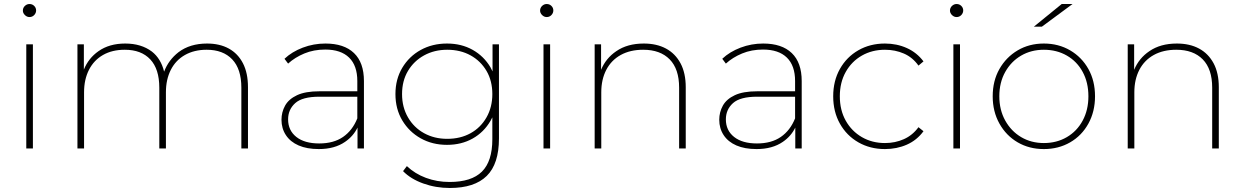

<svg xmlns="http://www.w3.org/2000/svg" viewBox="-20 -740 6200 957"><path d="M111 0V-519H144V0ZM127 -655Q114 -655 104 -665Q94 -675 94 -687Q94 -701 104 -710.5Q114 -720 127 -720Q141 -720 150.5 -710.5Q160 -701 160 -688Q160 -675 150.5 -665Q141 -655 127 -655Z M366 0V-519H398V-393Q421 -450 471 -485Q525 -523 604 -523Q684 -523 737 -483Q782 -448 798 -383Q820 -441 870 -480Q927 -523 1012 -523Q1075 -523 1120.5 -498Q1166 -473 1191 -424.5Q1216 -376 1216 -305V0H1183V-303Q1183 -396 1137.5 -444Q1092 -492 1010 -492Q948 -492 902 -466Q856 -440 831.5 -392Q807 -344 807 -280V0H774V-303Q774 -396 729 -444Q684 -492 602 -492Q539 -492 493.5 -466Q448 -440 423.5 -392Q399 -344 399 -280V0Z M1762 0V-104Q1741 -61 1700 -33Q1648 3 1569 3Q1510 3 1468.5 -15Q1427 -33 1405 -66.5Q1383 -100 1383 -143Q1383 -181 1401 -213.5Q1419 -246 1460.5 -265.5Q1502 -285 1572 -285H1761V-336Q1761 -413 1720 -453Q1679 -493 1601 -493Q1544 -493 1497 -473.5Q1450 -454 1416 -423L1398 -447Q1435 -482 1489 -502.5Q1543 -523 1602 -523Q1695 -523 1744.5 -475.5Q1794 -428 1794 -336V0ZM1761 -258H1572Q1487 -258 1451.5 -226Q1416 -194 1416 -145Q1416 -90 1457 -57.5Q1498 -25 1571 -25Q1643 -25 1690 -57.5Q1737 -90 1761 -150Z M2222 197Q2152 197 2089.5 174.5Q2027 152 1989 113L2008 88Q2048 126 2103 146.5Q2158 167 2221 167Q2330 167 2382 115.5Q2434 64 2434 -46V-155Q2430 -146 2425 -138Q2392 -81 2336 -49.5Q2280 -18 2208 -18Q2135 -18 2077 -50.5Q2019 -83 1985 -140Q1951 -197 1951 -271Q1951 -345 1985 -402Q2019 -459 2077 -491Q2135 -523 2208 -523Q2280 -523 2336 -491.5Q2392 -460 2425 -404Q2430 -394 2435 -384V-519H2467V-50Q2467 77 2406 137Q2345 197 2222 197ZM2209 -48Q2275 -48 2325.5 -76Q2376 -104 2405 -155Q2434 -206 2434 -271Q2434 -337 2405 -386.5Q2376 -436 2325.5 -464Q2275 -492 2209 -492Q2145 -492 2094 -464Q2043 -436 2013.5 -386.5Q1984 -337 1984 -271Q1984 -206 2013.5 -155Q2043 -104 2094 -76Q2145 -48 2209 -48Z M2689 0V-519H2722V0ZM2705 -655Q2692 -655 2682 -665Q2672 -675 2672 -687Q2672 -701 2682 -710.5Q2692 -720 2705 -720Q2719 -720 2728.5 -710.5Q2738 -701 2738 -688Q2738 -675 2728.5 -665Q2719 -655 2705 -655Z M2944 0V-519H2976V-392Q3000 -450 3052 -485Q3107 -523 3189 -523Q3253 -523 3299.5 -498Q3346 -473 3372 -424.5Q3398 -376 3398 -305V0H3365V-303Q3365 -396 3318 -444Q3271 -492 3186 -492Q3121 -492 3074 -466Q3027 -440 3002 -392Q2977 -344 2977 -280V0Z M3944 0V-104Q3923 -61 3882 -33Q3830 3 3751 3Q3692 3 3650.5 -15Q3609 -33 3587 -66.5Q3565 -100 3565 -143Q3565 -181 3583 -213.5Q3601 -246 3642.5 -265.5Q3684 -285 3754 -285H3943V-336Q3943 -413 3902 -453Q3861 -493 3783 -493Q3726 -493 3679 -473.5Q3632 -454 3598 -423L3580 -447Q3617 -482 3671 -502.5Q3725 -523 3784 -523Q3877 -523 3926.5 -475.5Q3976 -428 3976 -336V0ZM3943 -258H3754Q3669 -258 3633.5 -226Q3598 -194 3598 -145Q3598 -90 3639 -57.5Q3680 -25 3753 -25Q3825 -25 3872 -57.5Q3919 -90 3943 -150Z M4391 3Q4317 3 4258.5 -30.5Q4200 -64 4166.5 -123.5Q4133 -183 4133 -260Q4133 -337 4166.5 -396.5Q4200 -456 4258.5 -489.5Q4317 -523 4391 -523Q4450 -523 4500 -500.5Q4550 -478 4583 -434L4558 -413Q4529 -454 4485.5 -473Q4442 -492 4391 -492Q4327 -492 4276 -463Q4225 -434 4195.5 -381.5Q4166 -329 4166 -260Q4166 -191 4195.5 -138.5Q4225 -86 4276 -56.5Q4327 -27 4391 -27Q4442 -27 4485.5 -46.5Q4529 -66 4558 -106L4583 -86Q4550 -41 4500 -19Q4450 3 4391 3Z M4732 0V-519H4765V0ZM4748 -655Q4735 -655 4725 -665Q4715 -675 4715 -687Q4715 -701 4725 -710.5Q4735 -720 4748 -720Q4762 -720 4771.5 -710.5Q4781 -701 4781 -688Q4781 -675 4771.5 -665Q4762 -655 4748 -655Z M5183 3Q5110 3 5052.5 -30.5Q4995 -64 4961.5 -124Q4928 -184 4928 -260Q4928 -337 4961.5 -396Q4995 -455 5052.5 -489Q5110 -523 5183 -523Q5256 -523 5314 -489Q5372 -455 5405 -396Q5438 -337 5438 -260Q5438 -184 5405 -124Q5372 -64 5314 -30.5Q5256 3 5183 3ZM5183 -27Q5247 -27 5297.5 -56.5Q5348 -86 5376.5 -139Q5405 -192 5405 -260Q5405 -329 5376.5 -381.5Q5348 -434 5297.5 -463Q5247 -492 5183 -492Q5120 -492 5070 -463Q5020 -434 4990.5 -381.5Q4961 -329 4961 -260Q4961 -192 4990.5 -139Q5020 -86 5070 -56.5Q5120 -27 5183 -27ZM5133 -607 5272 -720H5326L5173 -607Z M5601 0V-519H5633V-392Q5657 -450 5709 -485Q5764 -523 5846 -523Q5910 -523 5956.5 -498Q6003 -473 6029 -424.5Q6055 -376 6055 -305V0H6022V-303Q6022 -396 5975 -444Q5928 -492 5843 -492Q5778 -492 5731 -466Q5684 -440 5659 -392Q5634 -344 5634 -280V0Z"/></svg>

Font: Montserrat Thin ExtraLight
Style: Regular
Weight: 250
Version: Version 9.000